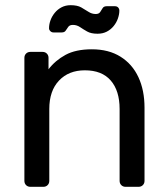

<svg xmlns="http://www.w3.org/2000/svg" viewBox="-20 -720 646 740"><path d="M97 0Q87 0 80.5 -6.5Q74 -13 74 -23V-497Q74 -507 80.5 -513.5Q87 -520 97 -520H144Q154 -520 160.5 -513.5Q167 -507 167 -497V-453Q193 -487 232.5 -508.5Q272 -530 334 -530Q399 -530 444.5 -501.5Q490 -473 513.5 -422.5Q537 -372 537 -305V-23Q537 -13 530.5 -6.5Q524 0 514 0H464Q454 0 447.5 -6.5Q441 -13 441 -23V-300Q441 -370 407 -409.5Q373 -449 307 -449Q245 -449 207.5 -409.5Q170 -370 170 -300V-23Q170 -13 163.5 -6.5Q157 0 147 0ZM356 -590Q331 -590 316 -598.5Q301 -607 288.5 -615.5Q276 -624 261 -624Q249 -624 243.5 -617Q238 -610 233.5 -602.5Q229 -595 218 -595H186Q179 -595 174 -600Q169 -605 169 -611Q169 -626 174.5 -641.5Q180 -657 191 -670.5Q202 -684 217.5 -692Q233 -700 252 -700Q278 -700 293 -691.5Q308 -683 321 -674.5Q334 -666 349 -666Q361 -666 366 -673.5Q371 -681 375.5 -688.5Q380 -696 391 -696H423Q431 -696 435.5 -691Q440 -686 440 -679Q440 -665 434.5 -649Q429 -633 418 -619.5Q407 -606 391.5 -598Q376 -590 356 -590Z"/></svg>

Font: RubikRegular
Style: Regular
Weight: 400
Designer: Hubert and Fischer
Foundry: Hubert and Fischer
Version: Version 2.300;gftools[0.9.30]